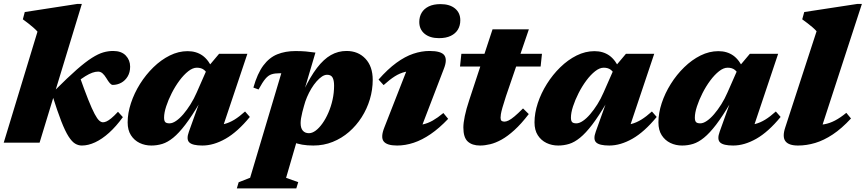

<svg xmlns="http://www.w3.org/2000/svg" viewBox="-22 -746 4528 1004"><path d="M406 -725.5 185 0H-2.5L174 -580.5Q165.5 -590.5 152.8 -601.5Q140 -612.5 125.8 -623.8Q111.5 -635 97.5 -645L107.5 -683L382.5 -725.5ZM251.5 -248.5 267 -275.5Q333 -341.5 379.2 -382Q425.5 -422.5 458.8 -443.5Q492 -464.5 518 -472Q544 -479.5 569.5 -479.5Q613 -479.5 635.8 -455.5Q658.5 -431.5 658.5 -397.5Q658.5 -367.5 645.5 -346Q632.5 -324.5 611.8 -313.2Q591 -302 567.5 -302Q560.5 -302 552.2 -311.2Q544 -320.5 534 -337.5Q524 -354 513.8 -362.8Q503.5 -371.5 491 -371.5Q477 -371.5 460.8 -365.8Q444.5 -360 424.2 -347.5Q404 -335 378 -314.8Q352 -294.5 319 -265.5L390 -358.5Q419 -276 439 -226Q459 -176 472.8 -150.2Q486.5 -124.5 496.8 -115.5Q507 -106.5 516.5 -106.5Q524.5 -106.5 534.8 -111Q545 -115.5 559.5 -127.2Q574 -139 595 -161.5L620.5 -133.5Q585 -84.5 548.2 -51.5Q511.5 -18.5 475.5 -1.8Q439.5 15 406 15Q387.5 15 370.8 5Q354 -5 336.2 -32.8Q318.5 -60.5 298.2 -112.5Q278 -164.5 251.5 -248.5Z M966 -58 1021 -211.5H1024Q981.5 -139 947.2 -94.2Q913 -49.5 883.8 -25.8Q854.5 -2 826.8 6.5Q799 15 769.5 15Q736 15 708 1.5Q680 -12 662.8 -38.8Q645.5 -65.5 645.5 -106Q645.5 -154.5 662.8 -206.8Q680 -259 710.2 -307.2Q740.5 -355.5 780.2 -394.2Q820 -433 865.8 -455.8Q911.5 -478.5 959 -478.5Q1004 -478.5 1036.5 -455.8Q1069 -433 1092.5 -380.5L1068 -345.5Q1060 -368.5 1045.5 -380.2Q1031 -392 1007.5 -392Q986 -392 962.5 -373.5Q939 -355 916.5 -324.8Q894 -294.5 876 -259Q858 -223.5 847 -189.8Q836 -156 836 -131Q836 -114 842.2 -107.5Q848.5 -101 864.5 -101Q880 -101 898.8 -113.8Q917.5 -126.5 936.8 -149Q956 -171.5 974.2 -200.5Q992.5 -229.5 1006.5 -262L1065 -395L1123.5 -464.5H1271.5L1128 -36.5L1096 -90Q1126 -91 1152 -97.8Q1178 -104.5 1203.8 -120.2Q1229.5 -136 1259.5 -163L1284.5 -134.5Q1220 -56 1157.5 -20.5Q1095 15 1036.5 15Q985 15 968 -1.2Q951 -17.5 966 -58Z M1559 -160Q1554.5 -141.5 1552.2 -127.5Q1550 -113.5 1550 -102.5Q1550 -76 1561.5 -62.8Q1573 -49.5 1593.5 -49.5Q1610.5 -49.5 1628.8 -63Q1647 -76.5 1664.2 -100.8Q1681.5 -125 1695.2 -156.8Q1709 -188.5 1717 -224.5Q1725 -260.5 1725 -298Q1725 -326 1717 -340.5Q1709 -355 1688.5 -355Q1675.5 -355 1661.5 -345.8Q1647.5 -336.5 1633.2 -320.2Q1619 -304 1606.2 -283Q1593.5 -262 1583.5 -238.5Q1573.5 -215 1567.5 -191.5ZM1457 -58H1544.5L1474 184L1537.5 206.5L1527.5 239H1216.5L1226 207L1286 183.5L1449 -363Q1446.5 -363 1444.5 -363Q1442.5 -363 1440.5 -363Q1415.5 -363 1398.2 -357.5Q1381 -352 1365.8 -334Q1350.5 -316 1330 -278L1303 -288Q1324 -362 1355 -403.5Q1386 -445 1427.8 -462Q1469.5 -479 1523 -479Q1555 -479 1576.8 -477Q1598.5 -475 1627.5 -471L1569.5 -275L1565.5 -272Q1600.5 -345 1635.5 -390.8Q1670.5 -436.5 1708.2 -458Q1746 -479.5 1790 -479.5Q1851 -479.5 1889 -439Q1927 -398.5 1927 -328.5Q1927 -276.5 1912 -226.5Q1897 -176.5 1869.2 -133Q1841.5 -89.5 1803.2 -56.2Q1765 -23 1717.8 -4Q1670.5 15 1616.5 15Q1552.5 15 1510.8 -3.2Q1469 -21.5 1457 -58Z M1988 -80 2120.5 -418.5 2158.5 -375.5Q2124 -376.5 2096.5 -370Q2069 -363.5 2042.5 -346.8Q2016 -330 1984 -301L1957.5 -330Q2005.5 -384.5 2050.8 -417.5Q2096 -450.5 2139.2 -465Q2182.5 -479.5 2224 -479.5Q2285.5 -479.5 2301.8 -456.5Q2318 -433.5 2298.5 -385L2166 -39.5L2124.5 -91Q2160 -89.5 2187.8 -95.2Q2215.5 -101 2241.2 -115.8Q2267 -130.5 2296.5 -155L2321.5 -124.5Q2275 -75.5 2230 -44.8Q2185 -14 2141.2 0.5Q2097.5 15 2054.5 15Q2001 15 1984.2 -6.8Q1967.5 -28.5 1988 -80ZM2170.5 -631Q2170.5 -658.5 2183 -679.5Q2195.5 -700.5 2220.2 -712.5Q2245 -724.5 2281.5 -724.5Q2329.5 -724.5 2357.2 -701.8Q2385 -679 2385 -640Q2385 -612.5 2372.5 -591.5Q2360 -570.5 2335.2 -558.5Q2310.5 -546.5 2273.5 -546.5Q2226 -546.5 2198.2 -569.5Q2170.5 -592.5 2170.5 -631Z M2383.5 -398 2390.5 -464.5H2812L2805 -398ZM2623.5 -242Q2611 -204 2605 -182.2Q2599 -160.5 2597.2 -149Q2595.5 -137.5 2595.5 -130.5Q2595.5 -118.5 2600.8 -114.2Q2606 -110 2616 -110Q2625 -110 2637.5 -116Q2650 -122 2668 -137Q2686 -152 2713 -179L2743 -149.5Q2703.5 -98 2668 -65.8Q2632.5 -33.5 2601 -16Q2569.5 1.5 2541.2 8.2Q2513 15 2488 15Q2447 15 2424 -6Q2401 -27 2401 -79.5Q2401 -103 2408.5 -139.2Q2416 -175.5 2432 -223.5L2553.5 -592.5H2743.5Z M3093.5 -58 3148.5 -211.5H3151.5Q3109 -139 3074.8 -94.2Q3040.5 -49.5 3011.2 -25.8Q2982 -2 2954.2 6.5Q2926.5 15 2897 15Q2863.5 15 2835.5 1.5Q2807.5 -12 2790.2 -38.8Q2773 -65.5 2773 -106Q2773 -154.5 2790.2 -206.8Q2807.5 -259 2837.8 -307.2Q2868 -355.5 2907.8 -394.2Q2947.5 -433 2993.2 -455.8Q3039 -478.5 3086.5 -478.5Q3131.5 -478.5 3164 -455.8Q3196.5 -433 3220 -380.5L3195.5 -345.5Q3187.5 -368.5 3173 -380.2Q3158.5 -392 3135 -392Q3113.5 -392 3090 -373.5Q3066.5 -355 3044 -324.8Q3021.5 -294.5 3003.5 -259Q2985.5 -223.5 2974.5 -189.8Q2963.5 -156 2963.5 -131Q2963.5 -114 2969.8 -107.5Q2976 -101 2992 -101Q3007.5 -101 3026.2 -113.8Q3045 -126.5 3064.2 -149Q3083.5 -171.5 3101.8 -200.5Q3120 -229.5 3134 -262L3192.5 -395L3251 -464.5H3399L3255.5 -36.5L3223.5 -90Q3253.5 -91 3279.5 -97.8Q3305.5 -104.5 3331.2 -120.2Q3357 -136 3387 -163L3412 -134.5Q3347.5 -56 3285 -20.5Q3222.5 15 3164 15Q3112.5 15 3095.5 -1.2Q3078.5 -17.5 3093.5 -58Z M3741.5 -58 3796.5 -211.5H3799.5Q3757 -139 3722.8 -94.2Q3688.5 -49.5 3659.2 -25.8Q3630 -2 3602.2 6.5Q3574.5 15 3545 15Q3511.5 15 3483.5 1.5Q3455.5 -12 3438.2 -38.8Q3421 -65.5 3421 -106Q3421 -154.5 3438.2 -206.8Q3455.5 -259 3485.8 -307.2Q3516 -355.5 3555.8 -394.2Q3595.5 -433 3641.2 -455.8Q3687 -478.5 3734.5 -478.5Q3779.5 -478.5 3812 -455.8Q3844.5 -433 3868 -380.5L3843.5 -345.5Q3835.5 -368.5 3821 -380.2Q3806.5 -392 3783 -392Q3761.5 -392 3738 -373.5Q3714.5 -355 3692 -324.8Q3669.5 -294.5 3651.5 -259Q3633.5 -223.5 3622.5 -189.8Q3611.5 -156 3611.5 -131Q3611.5 -114 3617.8 -107.5Q3624 -101 3640 -101Q3655.5 -101 3674.2 -113.8Q3693 -126.5 3712.2 -149Q3731.5 -171.5 3749.8 -200.5Q3768 -229.5 3782 -262L3840.5 -395L3899 -464.5H4047L3903.5 -36.5L3871.5 -90Q3901.5 -91 3927.5 -97.8Q3953.5 -104.5 3979.2 -120.2Q4005 -136 4035 -163L4060 -134.5Q3995.5 -56 3933 -20.5Q3870.5 15 3812 15Q3760.5 15 3743.5 -1.2Q3726.5 -17.5 3741.5 -58Z M4248 -582.5Q4239.5 -592.5 4227.2 -603Q4215 -613.5 4201 -624.2Q4187 -635 4173 -645L4183.5 -683L4461.5 -725.5H4485L4260.5 -36.5L4221 -94Q4258 -91 4287.2 -96Q4316.5 -101 4344.5 -115.8Q4372.5 -130.5 4403.5 -156L4428 -126.5Q4379.5 -74 4332.8 -43Q4286 -12 4240.8 1.5Q4195.5 15 4151 15Q4102 15 4085 -7.8Q4068 -30.5 4084 -79Z"/></svg>

Font: Newsreader ExtraBold
Style: Italic
Weight: 800
Italic angle: -17°
Designer: Hugues Gentile
Foundry: Production Type
Version: Version 1.003